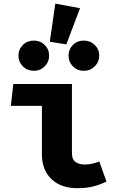

<svg xmlns="http://www.w3.org/2000/svg" viewBox="-20 -998 655 1036"><path d="M206.2 -426.7H38.5L51.8 -544.6H368.2V-170.3Q368.2 -137.9 387.2 -124.1Q406.2 -110.3 438.5 -110.3Q459.5 -110.3 479 -115.1Q498.5 -120 515.9 -126.7L554.4 -18.5Q527.2 -4.1 488.2 6.7Q449.2 17.4 397.4 17.4Q308.7 17.4 257.4 -31.8Q206.2 -81 206.2 -164.6ZM278.5 -978.5 411.8 -953.8 337.9 -758.5 248.7 -772.8ZM163.1 -779Q197.4 -779 221.3 -755.4Q245.1 -731.8 245.1 -697.4Q245.1 -664.1 221.3 -640Q197.4 -615.9 163.1 -615.9Q127.2 -615.9 103.3 -640Q79.5 -664.1 79.5 -697.4Q79.5 -731.8 103.3 -755.4Q127.2 -779 163.1 -779ZM431.8 -779Q467.2 -779 491.3 -755.4Q515.4 -731.8 515.4 -697.4Q515.4 -664.1 491.3 -640Q467.2 -615.9 431.8 -615.9Q396.9 -615.9 373.3 -640Q349.7 -664.1 349.7 -697.4Q349.7 -731.8 373.3 -755.4Q396.9 -779 431.8 -779Z"/></svg>

Font: FiraCode Nerd Font Mono
Style: Bold
Weight: 700
Monospace: yes
Designer: Carrois Corporate, Edenspiekermann AG, Nikita Prokopov
Foundry: Carrois Corporate, Edenspiekermann AG, Nikita Prokopov
Version: Version 6.002;Nerd Fonts 3.3.0